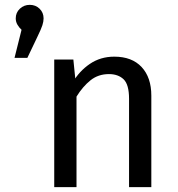

<svg xmlns="http://www.w3.org/2000/svg" viewBox="-20 -773 735 793"><path d="M103 -753Q127 -753 143.5 -737Q160 -721 160 -697Q160 -684 155 -668.5Q150 -653 134 -620L93 -534H40L69 -650Q59 -659 52 -671Q45 -683 45 -697Q45 -721 62 -737Q79 -753 103 -753ZM452 -539Q525 -539 565 -496Q605 -453 605 -378V0H513V-365Q513 -424 490.5 -445.5Q468 -467 430 -467Q386 -467 354 -441.5Q322 -416 296 -374L280 -432Q307 -479 351 -509Q395 -539 452 -539ZM204 -527H283L296 -398V0H204Z"/></svg>

Font: Fira Sans Variable
Style: Regular
Weight: 400
Designer: Carrois Corporate & Edenspiekermann AG
Foundry: Carrois Corporate GbR & Edenspiekermann AG
Version: Version 4.202